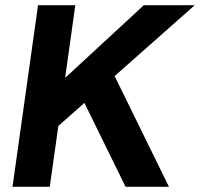

<svg xmlns="http://www.w3.org/2000/svg" viewBox="-20 -717 768 737"><path d="M28 0H171L204 -233.5L304 -322L462 0H628.5L420 -425L727.5 -697H532L230 -418L269 -697H126Z"/></svg>

Font: HK Grotesk ExtraBold
Style: Italic
Weight: 800
Italic angle: -16°
Designer: Alfredo Marco Pradil
Foundry: Hanken Design Co.
Version: Version 3.001;FEAKit 1.0